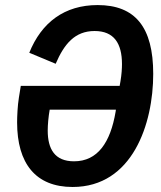

<svg xmlns="http://www.w3.org/2000/svg" viewBox="-20 -730 640 762"><path d="M268.1 12.1C506 12.1 588.1 -238.6 588.1 -436.8C588.1 -621.8 517 -709.9 367.5 -709.9C236.2 -709.9 144.9 -641.3 96.2 -520.6L201 -476.9C234.7 -555.4 277 -606.9 355.5 -606.9C432.2 -606.9 464.1 -558.2 464.1 -475.5C464.1 -458.1 462.7 -435 458.1 -407.3L454.9 -389.2H62.5L55 -342.7C49.7 -310.4 47.9 -267.4 47.9 -244.3C47.9 -81.3 121.4 12.1 268.1 12.1ZM169.4 -212C169.4 -234.4 172.2 -266.7 177.2 -294.7H440L438.9 -286.9C418.3 -164.4 367.5 -89.8 273.8 -89.8C197.1 -89.8 169.4 -138.8 169.4 -212Z"/></svg>

Font: Margiela Mono Italic SmBold It
Style: Regular
Weight: 600
Designer: Mike Abbink, Paul van der Laan, Pieter van Rosmalen
Foundry: Bold Monday
Version: Version 2.003 2021